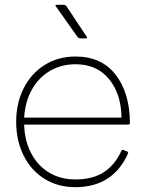

<svg xmlns="http://www.w3.org/2000/svg" viewBox="-20 -751 599 795"><path d="M510 -115Q447 24 292 24Q219 24 163.5 -11Q108 -46 77.5 -107.5Q47 -169 47 -247Q47 -324 78 -385.5Q109 -447 165 -482Q221 -517 293 -517Q400 -517 458.5 -442Q517 -367 518 -243Q518 -235 510 -235H80Q82 -167 109.5 -115.5Q137 -64 184 -36Q231 -8 292 -8Q363 -8 409 -37.5Q455 -67 482 -125Q485 -134 493 -129L504 -125Q513 -122 510 -115ZM256 -724 339 -599Q343 -592 335 -592H314Q306 -592 301 -598L211 -725Q207 -731 214 -731H244Q252 -731 256 -724ZM293 -485Q234 -485 187 -457.5Q140 -430 112 -380Q84 -330 80 -264H483Q482 -362 431.5 -423.5Q381 -485 293 -485Z"/></svg>

Font: LINE Seed JP_TTF Thin
Style: Regular
Weight: 250
Designer: LY Corporation & Fontrix & Fontworks
Version: Version 1.008